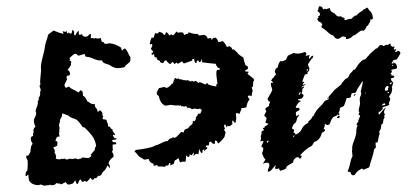

<svg xmlns="http://www.w3.org/2000/svg" viewBox="-20 -590 1317 617"><path d="M185 -224 199 -219Q204 -214 211 -211L218 -209L225 -206L231 -201L236 -195Q243 -187 245 -182L249 -181L252 -180L264 -168L275 -155Q287 -139 289 -120Q287 -119 285 -114V-111L284 -107Q276 -99 271 -92Q276 -89 271 -86L268 -84L264 -82L254 -83L244 -84Q243 -81 239 -80H235L233 -78L226 -80Q221 -82 218 -80L212 -79L206 -80Q199 -80 196 -77L192 -78L189 -80Q186 -81 182 -79Q180 -79 179 -80Q172 -76 159 -80Q163 -87 155 -101Q159 -105 151 -116L158 -119L164 -122V-127L165 -132Q163 -137 158 -137L160 -143L162 -148Q165 -152 172 -151Q170 -157 170 -158V-164Q172 -170 170 -173Q170 -174 171 -176Q172 -178 172 -179L171 -180V-182Q171 -185 169 -185L170 -189L171 -194Q171 -197 173 -199Q172 -202 173 -205L175 -209L178 -214Q180 -220 180 -226ZM337 -155 335 -156Q336 -156 336 -157Q338 -156 337 -155ZM393 -417 389 -425Q384 -434 381 -434Q378 -434 372 -427Q370 -433 369 -437Q351 -449 332 -451L327 -450L321 -449Q314 -449 313 -455Q308 -453 306 -459L305 -463L304 -468Q294 -464 287 -468Q283 -465 280 -467L276 -468Q274 -468 272 -466V-481Q269 -481 267 -479L263 -475Q257 -471 253 -472Q242 -475 244 -481Q236 -476 234 -479Q233 -480 233 -484V-491Q230 -490 226 -484L224 -480L221 -475Q220 -476 218 -480V-485Q218 -492 213 -494Q211 -486 210 -483Q206 -480 201 -486L198 -482L195 -485V-488L194 -490Q191 -487 188 -488L184 -489L181 -490L183 -485L184 -481Q170 -484 152 -492Q151 -491 149 -489.5Q147 -488 143 -485Q139 -482 135 -479L132 -468L128 -456Q125 -447 123 -431L119 -414L115 -398Q110 -378 112 -364L110 -342Q108 -328 110 -319Q106 -315 108 -310L110 -305L111 -300L109 -295V-288Q109 -281 104 -276Q106 -268 101 -264Q103 -258 99 -248L96 -240Q96 -239 95 -236Q95 -234 94 -233Q98 -227 95 -219L92 -212L89 -206Q88 -194 94 -183Q85 -176 88 -165L87 -162L86 -159Q85 -157 87 -153Q78 -152 79 -143Q79 -141 81 -135L83 -131L85 -128Q78 -122 78 -102L75 -97L73 -93Q70 -88 65 -90Q63 -84 66 -80L68 -76L69 -73V-57L68 -42Q62 -39 62 -25Q64 -23 66 -25L68 -27L71 -29L72 -19L73 -11Q78 -1 90 3Q103 7 110 3L115 4L120 6Q125 8 129 5Q135 7 141 3L142 5H149Q157 5 161 -2Q166 1 171 -1Q174 4 180 1L185 -2L191 -5Q196 3 200 3Q201 4 213 0Q217 -2 222 -11L224 -5L226 0Q229 4 232 -3L234 -9Q235 -11 239 -13Q240 -14 240.5 -13Q241 -12 241 -11L242 -9V-7Q246 -4 253 -9L256 -7L258 -5Q267 -13 271 -19Q278 -6 284 -18Q288 -16 291 -19L293 -22L296 -25Q305 -23 310 -37Q319 -43 325 -58Q326 -58 328 -56L329 -54Q330 -52 333 -49Q334 -59 329 -64Q330 -76 344 -85Q346 -90 344 -95Q342 -99 340 -102L342 -107Q344 -110 342 -112V-125L345 -126H349Q352 -125 354 -130L352 -132L351 -133H347Q344 -132 339 -138L345 -141H349Q353 -141 356 -145L348 -146L346 -149L344 -152Q342 -156 343 -157H345L347 -156Q348 -154 350 -159L347 -162L344 -166Q341 -170 341 -175Q337 -175 335 -180Q332 -184 327 -184Q328 -191 323 -200Q324 -204 319 -206H315L311 -207Q309 -209 310 -212L312 -216Q309 -218 309 -221V-227Q304 -235 303 -235Q300 -236 294 -230Q293 -237 291 -240L289 -242L288 -244Q284 -247 285 -254L283 -256Q277 -254 271 -258L265 -262L260 -265Q255 -279 247 -282L246 -287V-293Q245 -298 238 -300L236 -297L233 -293L227 -296Q223 -298 222 -299Q204 -307 202 -312L199 -311L196 -309Q193 -308 191 -308Q190 -309 188 -313L187 -317Q189 -322 196 -336Q193 -338 194 -341V-343L195 -346L198 -347H201Q204 -348 205 -351Q205 -363 197 -365L203 -373L208 -381V-386L209 -391Q208 -396 203 -394L204 -396L205 -399Q205 -401 203 -403L208 -408L213 -412Q218 -417 222 -417Q226 -417 232 -411Q238 -412 251 -417Q253 -414 255 -408Q258 -408 268 -406L281 -401Q296 -394 308 -396Q309 -389 318 -386L327 -383Q333 -381 334 -380Q345 -372 357 -371L369 -372L380 -374Q384 -381 389 -384L398 -392L399 -397V-402Q400 -406 397 -410Q394 -412 393 -417Z M561 -236 562 -237ZM795 -337 775 -353 776 -354 777 -356Q780 -358 778 -360H769L768 -364Q769 -364 772 -366Q775 -368 777 -369L776 -377L772 -379L769 -380L765 -392L762 -405L753 -411L745 -417Q744 -421 739 -424L735 -428L732 -431H726L725 -434V-436L722 -438L721 -439Q718 -440 718 -442L713 -440L709 -439Q707 -444 703 -450L699 -455L695 -458Q688 -455 682 -455Q679 -464 673 -469L665 -468L660 -461Q660 -462 659.5 -464.5Q659 -467 658 -468L647 -466Q647 -470 643 -474L640 -476L637 -478L619 -476L617 -479L615 -481H607L601 -482L596 -483L591 -485L586 -486Q585 -483 583 -481Q579 -480 578 -481L573 -477L570 -481L569 -485L563 -486H559L552 -485L549 -487L547 -489L542 -482L536 -476Q530 -480 530 -480Q527 -477 524 -476Q521 -483 514 -487L512 -483L511 -479Q510 -478 507 -478L502 -484Q494 -487 493 -488L489 -485L486 -482L482 -483H478L474 -469H467Q463 -460 461 -449L463 -447L465 -448L468 -449Q471 -444 468 -440L466 -435Q464 -433 466 -431Q468 -430 473 -423L470 -421L467 -418V-416L469 -413L474 -417Q477 -410 477 -406H483L484 -402L485 -399L490 -396L494 -394V-392L495 -390L500 -388L504 -387Q506 -389 509 -395L514 -396L517 -392L520 -389Q522 -386 527 -384L531 -388L535 -391L538 -388L541 -384L547 -389L552 -385Q562 -391 565 -393L567 -390Q569 -388 571 -386Q577 -388 597 -395L599 -401L601 -400L604 -401L605 -394Q605 -390 608 -388H612V-392L613 -395H619V-390L622 -391L625 -392L627 -396L629 -401Q630 -394 629 -390L652 -387L673 -385L676 -378L680 -373L684 -371L687 -369L686 -366L677 -365Q674 -357 676 -343L679 -321L675 -318V-312L660 -315L650 -318Q646 -327 641 -319Q638 -318 632 -322L627 -324L623 -326Q620 -326 618 -323Q613 -328 611 -329Q609 -331 606 -329Q600 -326 597 -331Q595 -326 588 -330L586 -331L583 -333Q581 -333 579 -331L576 -332H574Q572 -334 570 -332Q568 -334 566 -334L561 -335Q554 -335 553 -339Q550 -336 549 -336L546 -338L543 -340L539 -333L538 -329V-328H537Q537 -324 535.5 -322Q534 -320 532 -321Q527 -312 515 -307Q511 -311 504 -310L497 -308L491 -307L487 -300Q486 -296 484 -294Q482 -285 490 -282Q495 -258 507 -253Q507 -249 522 -252Q530 -254 535 -252Q542 -252 548 -250L547 -253Q550 -252 549 -251V-250L551 -252L554 -251Q559 -249 561 -253Q561 -246 568 -249Q570 -246 572 -248Q574 -246 574 -248Q578 -250 579 -248L581 -246L583 -242Q586 -247 597 -239Q603 -241 605 -241L612 -240Q620 -238 623 -242Q624 -238 628 -237V-238H629L624 -225L616 -224Q616 -221 615 -220L612 -216Q608 -212 610 -208Q609 -206 605 -200L603 -201L600 -202Q600 -200 599.5 -197.5Q599 -195 598.5 -193.5Q598 -192 598 -191L594 -188L591 -186Q586 -181 585 -178L574 -174L571 -168L570 -164L566 -165Q565 -166 562 -166L557 -160L552 -155Q547 -149 541 -147L536 -149L532 -146L527 -145L522 -141L519 -137L516 -136L514 -137L513 -136Q512 -136 510.5 -135.5Q509 -135 506.5 -134Q504 -133 502 -132L494 -128L491 -127L489 -126Q487 -124 485 -124Q484 -125 480 -123L478 -122L476 -121Q470 -117 449 -113Q442 -112 431 -110L420 -109Q414 -107 412 -104Q415 -101 419 -96.5Q423 -92 425 -89.5Q427 -87 428 -86Q437 -82 443 -77L458 -79Q460 -67 473 -64L474 -57L479 -58L485 -60Q486 -57 488 -55H498L510 -54L514 -58H520L522 -61L523 -64Q524 -67 527 -66L528 -58L533 -61L538 -63L542 -75L545 -76L548 -78L554 -82Q555 -75 559 -68Q566 -72 575 -70Q578 -73 577 -79L578 -84V-89Q580 -91 582 -88L583 -86L585 -85Q586 -86 589 -88Q590 -90 589 -94Q593 -92 596 -91L599 -95L603 -100Q604 -98 603 -94L602 -92Q600 -90 602 -89Q608 -95 611 -96L615 -95L617 -93Q618 -94 620 -112Q625 -98 629 -98Q631 -100 631 -103Q630 -107 632 -108Q634 -110 636 -110Q636 -106 639 -103V-106L640 -109L644 -111L647 -115Q641 -118 640 -119H642V-122L651 -123L652 -128V-133L655 -134L658 -135L660 -132L662 -130Q665 -127 668 -128H671V-132Q670 -136 671 -138Q675 -139 678 -135L679 -132L681 -129Q688 -133 690 -137Q692 -138 701 -149L703 -156L705 -165L703 -168L700 -173L703 -177L701 -181L700 -186L701 -188L703 -191L706 -186L709 -180L711 -186Q712 -186 714 -185L716 -184Q724 -187 728 -193H727L726 -194V-198L728 -204L731 -199L735 -195Q738 -196 738 -200V-203L739 -205V-214L738 -224V-225L739 -226L740 -227L744 -226L749 -224Q751 -226 753 -233Q756 -237 756 -243H765V-244H766L772 -245Q772 -257 782 -271L778 -276L776 -282L783 -283L789 -281V-286L790 -291L792 -299L790 -305L789 -310L793 -312Q793 -321 794 -328Q798 -331 795 -337Z M866 -369 873 -374Q874 -386 881 -394Q886 -391 899 -398L905 -411Q908 -413 915 -416Q922 -419 925 -420Q936 -414 960 -423Q964 -421 965 -417Q959 -410 965 -411L970 -412L975 -414L974 -410L973 -406Q972 -402 974 -401L977 -404L979 -407Q982 -411 987 -411Q987 -410 985 -404L981 -401L979 -398Q975 -391 970 -384Q970 -381 971 -378L974 -371Q975 -362 968 -358V-356L969 -355Q969 -354 966 -352Q965 -351 960 -351Q958 -346 951 -328L955 -327L958 -326Q954 -322 953 -320Q952 -318 953 -317L955 -318L959 -319Q960 -320 962 -318L958 -316L954 -314Q950 -312 948 -308L956 -312Q958 -310 956 -308L952 -305L951 -297L949 -289Q962 -285 949 -273H948Q947 -273 945.5 -272.5Q944 -272 941.5 -271.5Q939 -271 937 -271L939 -268L943 -267Q948 -266 946 -264Q940 -262 937 -257L933 -251L930 -245Q932 -243 934 -243L938 -244Q942 -244 943 -237L942 -236Q931 -231 931 -228Q930 -227 931 -223L932 -220V-216L941 -222Q941 -220 939 -216L936 -213L935 -210L933 -203L931 -197Q921 -191 918 -177Q929 -174 923 -164Q931 -162 929 -157Q934 -159 940 -163L944 -167L947 -170Q953 -187 970 -195Q972 -200 971 -200Q976 -203 981 -209L983 -214Q984 -216 988 -218Q991 -228 1003 -242L1015 -254L1024 -266Q1027 -267 1034 -270Q1038 -273 1035 -277Q1036 -280 1045 -289L1055 -301L1066 -310L1077 -319Q1078 -324 1083 -328L1087 -333L1091 -337Q1097 -338 1100 -343L1104 -352Q1115 -363 1116 -366H1120L1123 -370L1127 -376Q1130 -382 1135 -387Q1146 -400 1153 -399L1158 -404L1161 -408Q1163 -410 1166 -413L1168 -416L1178 -425L1187 -433Q1193 -435 1195 -438L1198 -442L1201 -445Q1208 -446 1213 -442Q1226 -449 1226 -445L1230 -448L1234 -451Q1235 -443 1239 -441Q1240 -438 1248 -441Q1246 -433 1245 -430L1249 -431L1254 -433L1249 -423Q1257 -423 1258 -427Q1265 -426 1267 -419Q1263 -411 1255 -399L1251 -398H1247L1243 -395L1241 -391Q1236 -386 1241 -385Q1242 -389 1248 -391L1245 -388L1242 -386Q1251 -389 1253 -384L1255 -379L1256 -373Q1255 -369 1249 -368L1243 -367L1239 -366L1237 -365Q1240 -362 1239 -359L1238 -357L1236 -355Q1233 -351 1239 -351L1237 -347Q1241 -348 1244 -347Q1247 -346 1247 -344Q1247 -342 1244 -340Q1242 -339 1237 -339Q1235 -331 1244 -325Q1240 -311 1239 -309Q1241 -307 1240 -301Q1238 -295 1239 -294Q1232 -282 1230 -279Q1236 -274 1233 -267L1230 -261Q1229 -259 1231 -255Q1230 -251 1221 -249L1214 -247L1208 -244Q1212 -242 1208 -238L1205 -235L1201 -231H1197V-227Q1196 -224 1197 -223Q1198 -222 1200 -223Q1214 -242 1220 -244Q1210 -230 1217 -223Q1213 -216 1216 -212Q1212 -208 1212 -203L1211 -198V-194Q1203 -189 1205 -184L1204 -178Q1204 -176 1201 -171Q1197 -166 1200 -161L1196 -146Q1195 -137 1193 -132H1187V-126L1188 -116L1182 -110Q1182 -106 1178 -91Q1177 -87 1175.5 -82.5Q1174 -78 1173 -75Q1172 -72 1172 -71L1170 -66L1169 -61Q1168 -55 1166 -52Q1148 -44 1147 -44V-46L1145 -47Q1145 -48 1142 -48Q1125 -39 1120 -28Q1113 -25 1110 -29Q1108 -30 1106 -37L1101 -38L1097 -39Q1102 -50 1105 -64L1108 -77L1113 -89L1112 -94V-99Q1110 -104 1112 -109Q1110 -118 1117 -136Q1126 -159 1125 -169Q1125 -180 1130 -188Q1126 -186 1126 -189Q1126 -189 1126 -191L1129 -196L1132 -200Q1130 -202 1134 -209L1136 -214Q1138 -218 1137 -219Q1129 -221 1135 -229Q1131 -233 1134 -243L1136 -251L1137 -258Q1135 -270 1137 -278L1139 -282L1140 -286Q1142 -292 1139 -295L1141 -303L1143 -312Q1146 -322 1146 -330Q1145 -329 1142 -324.5Q1139 -320 1137 -317L1133 -311L1129 -305L1124 -294Q1120 -290 1113 -291Q1109 -290 1109 -286L1108 -283V-280Q1106 -274 1094 -275L1090 -262L1085 -249L1078 -246Q1075 -245 1072 -242Q1073 -239 1070 -231L1067 -226L1064 -220L1058 -217L1051 -214Q1047 -210 1044 -203L1040 -193Q1035 -184 1024 -192Q1024 -181 1020 -178L1021 -176L1023 -174Q1025 -172 1024 -169Q1023 -169 1022 -168Q1021 -167 1018.5 -165.5Q1016 -164 1014 -163Q1012 -152 1006 -145Q999 -136 990 -134Q987 -131 987 -128H985V-125Q983 -122 980 -120L976 -118L972 -116L957 -104L944 -91L948 -90L950 -89Q949 -84 944 -79Q941 -85 936 -85Q932 -85 927 -80Q922 -75 922 -68L915 -64L907 -59Q898 -54 900 -49Q891 -43 885 -43Q881 -42 878.5 -44Q876 -46 877 -50Q874 -47 869 -47L867 -48H863L865 -54L866 -60L860 -53L855 -47Q849 -39 842 -38Q840 -39 841 -45L845 -54Q847 -64 842 -66.5Q837 -69 826 -64Q825 -66 833 -77Q827 -83 822 -98Q828 -110 825 -116Q818 -117 821 -123L827 -135Q825 -137 822 -137L819 -136H816Q820 -141 818 -153Q822 -161 820 -167L823 -169L826 -170Q828 -172 829 -174Q825 -174 825 -179H830V-183L834 -185L837 -187Q842 -190 842 -193Q833 -194 833 -198Q833 -199 835 -203L836 -207L837 -211Q834 -213 829 -219L836 -233Q831 -239 833 -241L837 -245L841 -247L845 -250Q844 -252 845 -256L847 -259L848 -263Q842 -264 842 -267V-269Q842 -271 839 -271Q856 -299 855 -303L854 -305L853 -309Q850 -314 851 -324H857Q858 -327 851 -331Q853 -333 856 -339H859V-340Q859 -344 867 -350L865 -355L863 -360ZM1228 -301Q1224 -304 1230 -311Q1228 -312 1224 -314Q1215 -307 1217 -301Q1217 -296 1228 -301ZM1070 -211Q1074 -218 1068 -218Q1062 -213 1063 -211Q1064 -210 1070 -211ZM1217 -256 1215 -259Q1214 -258 1206 -252Q1212 -250 1219 -254ZM940 -286Q943 -284 945 -289Q947 -292 945 -294Q942 -294 940 -286ZM1067 -221 1068 -219Q1073 -224 1069 -227Q1064 -224 1066 -222ZM1236 -324H1233Q1231 -321 1236 -319L1238 -322L1242 -325H1239ZM1225 -291H1229L1231 -293L1229 -294L1226 -295V-293ZM1122 -285Q1123 -287 1122 -287.5Q1121 -288 1119 -287Q1116 -284 1117 -282Q1119 -282 1122 -285ZM838 -133 839 -130Q840 -132 842 -135Q843 -136 844 -137V-138L840 -137L837 -136ZM968 -367 966 -368V-364L965 -360L969 -364L971 -367ZM1244 -380Q1243 -383 1240 -380Q1238 -378 1240 -378Q1242 -378 1244 -380ZM927 -153 925 -155 921 -151Q923 -149 925 -151V-152ZM880 -40H882L884 -41Q884 -43 885 -44Q880 -42 880 -40ZM1031 -274 1035 -277Q1034 -273 1032 -273ZM1156 -291 1155 -293Q1153 -291 1153 -290Q1154 -289 1156 -291ZM852 -238 851 -237Q851 -235 853 -237Q852 -237 852 -238ZM965 -80 963 -78Q963 -80 965 -80ZM1153 -267V-266L1154 -267ZM1169 -527H1174L1176 -529L1179 -530L1178 -533V-536L1176 -544Q1172 -554 1167 -556Q1162 -565 1161 -565Q1156 -566 1155 -562L1149 -560L1144 -555L1139 -552Q1131 -547 1128 -543L1125 -540Q1121 -541 1116 -536L1112 -532L1108 -529Q1106 -530 1102 -529L1098 -528L1093 -526Q1088 -525 1087 -526Q1086 -527 1088 -531L1085 -533L1081 -534Q1078 -535 1075 -538Q1069 -536 1067 -537L1063 -539L1059 -542Q1057 -546 1055 -547L1049 -550Q1042 -554 1042 -557Q1041 -557 1040 -564L1036 -563L1032 -562Q1028 -559 1025 -562L1018 -560Q1017 -570 1006 -570L1005 -568L1004 -566Q1002 -564 1004 -562H1003Q1004 -558 1000 -557L1002 -553L1006 -550L1008 -546Q1009 -542 1006 -539L1004 -538L1002 -537V-536L1003 -534L1004 -532H1001V-531L1000 -530L999 -529Q1000 -528 1001 -526Q1002 -524 1003 -522Q1004 -520 1009 -519Q1010 -518 1013 -516L1015 -512Q1017 -510 1015 -508H1013V-506Q1015 -504 1013 -502L1016 -500Q1020 -498 1025 -494L1033 -487Q1042 -478 1051 -476Q1056 -467 1063 -465Q1069 -464 1080 -473L1088 -472Q1092 -471 1092 -468V-466L1093 -464Q1108 -466 1115 -476Q1120 -476 1124 -480L1132 -486Q1143 -495 1148 -491L1152 -494L1154 -497Q1158 -501 1157 -505Q1163 -507 1165 -513L1168 -518L1171 -523Q1168 -525 1169 -527Z"/></svg>

Font: Kom-post
Style: Regular
Weight: 400
Designer: @guaschetti
Foundry: guaschetti
Version: Version 1.00 December 6, 2021, initial release